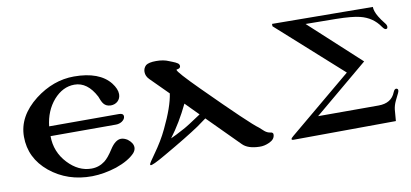

<svg xmlns="http://www.w3.org/2000/svg" viewBox="-69 -965 2580 1204"><g transform="rotate(-10 1220.5 -363.5)"><path d="M711 -89C720 -100 725 -111 725 -123C725 -142 714 -160 692 -177C678 -186 664 -191 651 -191C627 -191 603 -173 580 -137C559 -104 540 -81 523 -68C498 -49 470 -39 437 -39C382 -39 332 -63 288 -110C242 -159 219 -217 219 -284H635C650 -284 663 -288 674 -295C687 -304 694 -314 694 -326C694 -339 685 -346 666 -346H221C228 -411 251 -466 289 -510C328 -554 372 -576 422 -576C477 -576 522 -543 557 -476C568 -449 576 -418 609 -410C614 -409 620 -408 625 -408C660 -408 688 -432 688 -469C688 -491 678 -515 658 -541C613 -598 536 -627 428 -627C340 -627 257 -597 179 -537C96 -472 54 -396 54 -309C54 -218 91 -142 165 -81C240 -20 329 10 434 9C485 8 536 -1 589 -18C644 -37 685 -61 711 -89Z M1498 9C1519 10 1540 5 1560 -4C1585 -15 1597 -30 1598 -50C1599 -60 1593 -66 1580 -67C1567 -69 1556 -74 1545 -83L1515 -110C1482 -133 1375 -235 1195 -415C1111 -499 1069 -546 1069 -556C1069 -557 1070 -558 1071 -558C1087 -560 1095 -566 1095 -576C1095 -579 1094 -582 1093 -585C1088 -598 1060 -607 1033 -618C1011 -628 984 -633 952 -633C921 -633 899 -628 887 -619C875 -608 869 -594 869 -578C869 -560 876 -544 891 -529L1002 -418C994 -362 969 -291 927 -204C904 -155 875 -108 842 -62C816 -26 803 -6 803 -1C803 1 804 3 805 4C811 8 844 -7 904 -42C1007 -101 1084 -148 1136 -183C1157 -198 1177 -212 1194 -225L1392 -26C1414 -4 1449 8 1498 9ZM1163 -256C1102 -215 1064 -191 1048 -183C1011 -163 982 -148 961 -139C1005 -197 1045 -264 1081 -339Z M2412 -581C2416 -583 2418 -587 2418 -593C2418 -600 2415 -608 2409 -615C2394 -634 2381 -651 2372 -667C2357 -692 2350 -714 2350 -731L1709 -736V-721L2118 -354L1719 -21C1709 -13 1704 -7 1704 -3C1704 1 1708 3 1717 3L2368 -1C2371 -31 2373 -55 2374 -74C2376 -90 2381 -108 2390 -127L2412 -172C2419 -187 2418 -197 2409 -200C2400 -203 2392 -197 2386 -182C2369 -138 2333 -116 2278 -116H1893L2237 -404L1916 -699L2108 -697C2179 -696 2230 -691 2261 -683C2314 -670 2355 -642 2384 -599C2395 -583 2404 -577 2412 -581Z"/></g></svg>

Font: GFS Jackson
Style: Regular
Weight: 400
Designer: George Matthiopoulos
Foundry: George Matthiopoulos
Version: Version 1.0